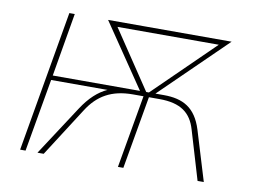

<svg xmlns="http://www.w3.org/2000/svg" viewBox="-62 -609 929 698"><g transform="rotate(10 402.5 -260.0)"><path d="M51 0H71L118 -269H326C293 -254 263 -227 235 -184L115 0H138L254 -181C291 -239 341 -269 420 -269H459L412 0H432L479 -269H518C597 -269 635 -239 652 -181L706 0H729L673 -184C649 -261 602 -286 531 -286H500L740 -520H284L443 -286H121L161 -520H141ZM322 -501H696L476 -286H466Z"/></g></svg>

Font: Fixel Display 20240404 Thin
Style: Italic
Weight: 100
Italic angle: -10°
Designer: AlfaBravo + MacPaw
Foundry: Kyrylo Tkachov, Marchela Mozhyna, Serhii Makarenko, Maria Weinstein, Zakhar Kryvoshyya
Version: Version 1.211;Glyphs 3.2 (3225)